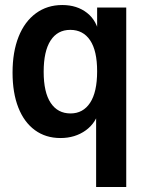

<svg xmlns="http://www.w3.org/2000/svg" viewBox="-20 -540 582 765"><path d="M363 205V-107L376 -105Q364 -51 321.5 -20.5Q279 10 221 10Q162 10 119 -21.5Q76 -53 53 -111.5Q30 -170 30 -251Q30 -333 54 -393.5Q78 -454 123 -487Q168 -520 228 -520Q287 -520 327 -488.5Q367 -457 376 -399L367 -397V-510H483V205ZM261 -88Q311 -88 339 -130.5Q367 -173 367 -256Q367 -338 339 -379.5Q311 -421 260 -421Q209 -421 181.5 -378.5Q154 -336 154 -254Q154 -172 182 -130Q210 -88 261 -88Z"/></svg>

Font: Instrument Sans SemiCondensed SemiBold
Style: Regular
Weight: 600
Width: 4
Designer: Rodrigo Fuenzalida
Foundry: fragTYPE
Version: Version 1.000;gftools[0.9.28]